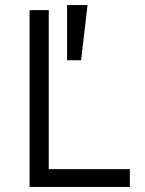

<svg xmlns="http://www.w3.org/2000/svg" viewBox="-20 -740 572 760"><path d="M97 0V-700H173V-70.5H494V0ZM245.5 -501.5V-720H326.5L301 -501.5Z"/></svg>

Font: Geologica Cursive ExtraLight
Style: Regular
Weight: 250
Designer: Sindre Bremnes, Frode Helland
Foundry: Monokrom Skriftforlag AS
Version: Version 1.010;gftools[0.9.28]